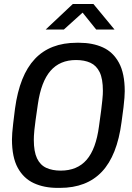

<svg xmlns="http://www.w3.org/2000/svg" viewBox="-20 -904 640 934"><path d="M259.8 10Q194.5 10 144.6 -13Q94.8 -36 66.5 -87.5Q38.2 -139 38.2 -225.8Q38.2 -240 39.6 -257.8Q41 -275.5 44.2 -303.9Q47.5 -332.2 53 -375.5Q75.2 -538.5 149.5 -617.2Q223.8 -696 353.5 -696H365.2Q430.8 -696 480.5 -673.4Q530.2 -650.8 558.5 -598.9Q586.8 -547 586.8 -460.2Q586.8 -446.8 585.4 -428.5Q584 -410.2 580.8 -382Q577.5 -353.8 571.2 -309.8Q550 -147.5 475.8 -68.8Q401.5 10 271.5 10ZM275.2 -74Q355.8 -74 401.4 -126.6Q447 -179.2 461.5 -289.5Q468.5 -337 472.1 -367.1Q475.8 -397.2 477.6 -415Q479.5 -432.8 480 -443.6Q480.5 -454.5 480.5 -462.5Q480.5 -520.5 464.8 -552.9Q449 -585.2 419.9 -598.6Q390.8 -612 349.8 -612Q271.2 -612 225.6 -559.4Q180 -506.8 164.2 -397.2Q157.2 -349.8 153.1 -319.6Q149 -289.5 147.2 -271.4Q145.5 -253.2 145 -242.8Q144.5 -232.2 144.5 -223.5Q144.5 -166.5 160.1 -133.6Q175.8 -100.8 205.4 -87.4Q235 -74 275.2 -74ZM202 -760.2 334.2 -884.5H434.5L537.2 -760.2H448L368.5 -859.2H400.2L290.5 -760.2Z"/></svg>

Font: Chivo Mono Medium
Style: Italic
Weight: 500
Italic angle: -8.05°
Monospace: yes
Designer: Hector Gatti
Foundry: Omnibus-Type
Version: Version 1.008